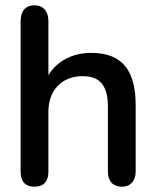

<svg xmlns="http://www.w3.org/2000/svg" viewBox="-20 -698 591 726"><path d="M110 8C146 8 163 -13 163 -49V-276C163 -357 214 -410 292 -410C358 -410 388 -375 388 -294V-49C388 -13 407 8 442 8C472 8 493 -13 493 -49V-300C493 -432 442 -498 325 -498C256 -498 197 -469 163 -414V-618C163 -654 145 -678 110 -678C75 -678 58 -654 58 -618V-49C58 -13 75 8 110 8Z"/></svg>

Font: SN Pro Medium
Style: Regular
Weight: 500
Designer: Tobias Whetton
Foundry: Supernotes
Version: Version 1.003;Glyphs 3.3 (3324)